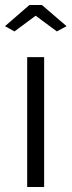

<svg xmlns="http://www.w3.org/2000/svg" viewBox="-34 -750 287 770"><path d="M-14 -645 84 -730H134L233 -645L194 -624L109 -687L24 -624ZM75 0V-521H143V0Z"/></svg>

Font: PTCRaleway
Style: Regular
Weight: 400
Designer: Matt McInerney, Pablo Impallari, Rodrigo Fuenzalida
Foundry: Matt McInerney, Pablo Impallari, Rodrigo Fuenzalida
Version: Version 3.000g; ttfautohint (v1.5) -l 8 -r 28 -G 28 -x 14 -D